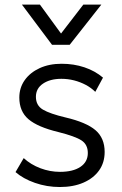

<svg xmlns="http://www.w3.org/2000/svg" viewBox="-20 -774 516 810"><path d="M232.5 15Q177.5 15 127.5 -2.5Q77.5 -20 45.5 -48L80 -107Q110 -79.5 150.5 -64.2Q191 -49 233 -49Q288 -49 319.2 -70Q350.5 -91 350.5 -128.5Q350.5 -164 324 -181.5Q297.5 -199 226 -217Q139 -238 100.2 -271Q61.5 -304 61.5 -362.5Q61.5 -403.5 84.2 -435.8Q107 -468 147.2 -486.5Q187.5 -505 240 -505Q291.5 -505 336.2 -490Q381 -475 414.5 -446.5L382 -386.5Q365 -403.5 342 -415.8Q319 -428 292.8 -434.8Q266.5 -441.5 239 -441.5Q191.5 -441.5 161.5 -421.2Q131.5 -401 131.5 -365.5Q131.5 -329 161.2 -311.5Q191 -294 256.5 -278.5Q344 -258 382.8 -224.8Q421.5 -191.5 421.5 -133Q421.5 -88 398 -55Q374.5 -22 332 -3.5Q289.5 15 232.5 15ZM199.5 -585 72.5 -754.5H148.5L237.5 -632.5L331.5 -754.5H407.5L274 -585Z"/></svg>

Font: Geologica Cursive ExtraLight
Style: Regular
Weight: 250
Designer: Sindre Bremnes, Frode Helland
Foundry: Monokrom Skriftforlag AS
Version: Version 1.010;gftools[0.9.28]